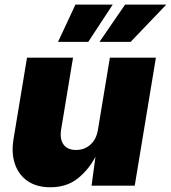

<svg xmlns="http://www.w3.org/2000/svg" viewBox="-20 -792 729 819"><path d="M194.3 6.8Q136.7 6.8 98.1 -19.5Q59.6 -45.9 43.7 -92.3Q27.8 -138.7 37.6 -198.2L95.2 -545.9H291.5L240.7 -239.3Q234.4 -198.7 251 -175.5Q267.6 -152.3 304.7 -152.3Q340.8 -152.3 366.2 -175.5Q391.6 -198.7 397.9 -239.3L448.7 -545.9H645L554.7 0H370.6L387.2 -123.5Q357.9 -67.4 311 -30.3Q264.2 6.8 194.3 6.8ZM537.1 -613.3H404.3L513.7 -772.5H689.5ZM356.4 -613.3H227.5L301.8 -772.5H460.9Z"/></svg>

Font: Inter Black
Style: Italic
Weight: 900
Italic angle: -9.39999°
Designer: Rasmus Andersson
Foundry: rsms
Version: Version 4.000;git-a52131595